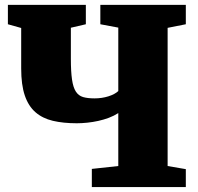

<svg xmlns="http://www.w3.org/2000/svg" viewBox="-20 -763 806 783"><path d="M354.5 -74.2 462.4 -85.9V-301.8Q444.8 -290.5 424.1 -282.7Q403.3 -274.9 381.1 -270Q358.9 -265.1 336.2 -262.7Q313.5 -260.3 293 -260.3Q237.8 -260.3 195.6 -270.3Q153.3 -280.3 124.5 -305.4Q95.7 -330.6 81.1 -373.8Q66.4 -417 66.4 -483.9V-648.9L12.2 -664.1V-743.2H330.1V-664.1L269 -649.9V-523.4Q269 -470.7 273.7 -438.7Q278.3 -406.7 289.3 -389.6Q300.3 -372.6 318.8 -367.2Q337.4 -361.8 365.2 -361.8Q395.5 -361.8 421.9 -370.1Q448.2 -378.4 462.4 -391.6V-650.4L389.2 -664.1V-743.2H737.8V-664.1L663.6 -649.4V-85.9L737.8 -73.2V0H354.5Z"/></svg>

Font: Merriweather UltraBold
Style: Regular
Weight: 900
Designer: Eben Sorkin ( sorkintype@gmail.com )
Foundry: Eben Sorkin
Version: Version 1.570; ttfautohint (v1.3) -l 8 -r 32 -G 0 -x 0 -H 60